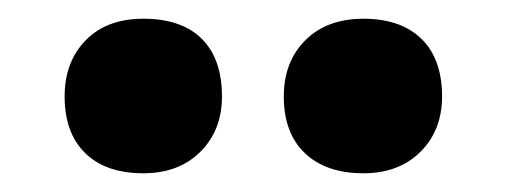

<svg xmlns="http://www.w3.org/2000/svg" viewBox="-20 -813 540 205"><path d="M368 -628Q328 -628 305.5 -649.5Q283 -671 283 -710Q283 -747 306 -770Q329 -793 368 -793Q408 -793 430 -771.5Q452 -750 452 -710Q452 -674 429 -651Q406 -628 368 -628ZM133 -628Q93 -628 71 -649.5Q49 -671 49 -710Q49 -747 71.5 -770Q94 -793 133 -793Q174 -793 195.5 -771.5Q217 -750 217 -710Q217 -674 194 -651Q171 -628 133 -628Z"/></svg>

Font: Readex Pro bold
Style: Bold
Weight: 700
Designer: Bonnie Shaver-Troup, Thomas Jockin
Foundry: Lexend
Version: Version 1.200; ttfautohint (v1.8.3)